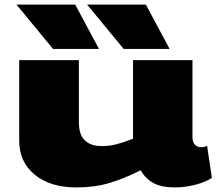

<svg xmlns="http://www.w3.org/2000/svg" viewBox="-20 -810 950 840"><path d="M315 10Q199 10 131.5 -46Q64 -102 64 -195V-547H325V-276Q325 -221 351 -196Q377 -171 424 -171Q459 -171 488.5 -178.5Q518 -186 562 -203V-547H822V-211Q822 -187 833 -176.5Q844 -166 859 -166Q874 -166 886 -172L907 -32Q882 -14 835.5 -2Q789 10 746 10Q687 10 652.5 -8.5Q618 -27 595 -65Q524 -29 459 -9.5Q394 10 315 10ZM212 -596 52 -790H309L413 -596ZM521 -596 361 -790H618L722 -596Z"/></svg>

Font: Georama ExtraExtended ExtraBold
Style: Regular
Weight: 800
Width: 8
Designer: Jean-Baptiste Levee
Foundry: Production Type
Version: Version 1.000